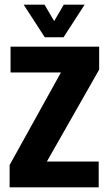

<svg xmlns="http://www.w3.org/2000/svg" viewBox="-20 -799 462 819"><path d="M21 0V-95L240 -490H25V-600H403V-502L180 -110H401V0ZM171 -640 81 -779H170L211 -709L252 -779H341L251 -640Z"/></svg>

Font: Big Shoulders Text Thin Black
Style: Regular
Weight: 900
Version: Version 2.002